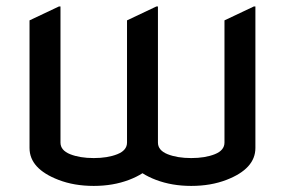

<svg xmlns="http://www.w3.org/2000/svg" viewBox="-20 -577 899 606"><path d="M73.2 -512.7 166 -556.6H170.9V-127Q170.9 -102.5 201.4 -90.3Q231.9 -78.1 275.9 -78.1Q319.8 -78.1 350.3 -90.3Q380.9 -102.5 380.9 -127V-512.7L473.6 -556.6H478.5V-127Q478.5 -102.5 509 -90.3Q539.6 -78.1 583.5 -78.1Q627.4 -78.1 658 -90.3Q688.5 -102.5 688.5 -127V-512.7L781.2 -556.6H786.1V-109.9Q786.1 -44.4 694.8 -9.3Q645.5 9.8 583.5 9.8Q522.5 9.8 472.2 -9.3Q447.8 -18.6 429.7 -30.3Q411.6 -18.6 387.2 -9.3Q336.9 9.8 275.9 9.8Q213.9 9.8 164.6 -9.3Q73.2 -44.4 73.2 -109.9Z"/></svg>

Font: Nova Flat
Style: Book
Weight: 400
Version: Version 2.000